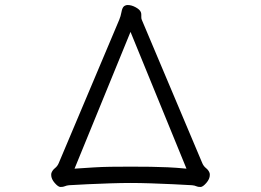

<svg xmlns="http://www.w3.org/2000/svg" viewBox="-20 -732 1040 765"><path d="M455 -653Q461 -667 464 -684Q467 -701 474 -707Q481 -712 489 -712Q504 -712 520.5 -703Q537 -694 541 -684Q543 -680 543 -673V-664Q543 -657 545 -653L786 -82Q791 -70 801 -62Q811 -54 815 -43Q816 -40 816 -35Q816 -19 802 -3Q788 13 779 13Q768 13 762 10Q756 7 745 6Q713 4 669.5 2Q626 0 581.5 -1.5Q537 -3 500 -3Q465 -3 419 -1.5Q373 0 329.5 2Q286 4 255 6Q245 7 238.5 10Q232 13 221 13Q212 13 198 -3Q184 -19 184 -35Q184 -40 185 -43Q189 -54 199 -62Q209 -70 214 -82ZM500 -605 277 -60Q321 -63 354 -65Q387 -67 421 -67.5Q455 -68 500 -68Q545 -68 579.5 -67.5Q614 -67 648 -65.5Q682 -64 723 -60Z"/></svg>

Font: Moon Stars Kai T HW
Style: Regular
Weight: 400
Designer: GuiWonder
Version: Version 1.101